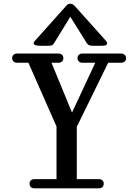

<svg xmlns="http://www.w3.org/2000/svg" viewBox="-20 -1020 740 1040"><path d="M71.8 -730H296.9Q308.6 -730 315.9 -723.1Q323.2 -716.3 323.2 -705.1Q323.2 -693.8 315.9 -687Q308.6 -680.2 296.9 -680.2H258.8L370.1 -410.2L496.1 -680.2H425.8Q414.6 -680.2 407.2 -687Q399.9 -693.8 399.9 -705.1Q399.9 -716.3 407.2 -723.1Q414.6 -730 425.8 -730H634.8Q647.9 -730 655.5 -722.9Q663.1 -715.8 663.1 -705.1Q663.1 -693.4 655.5 -686.8Q647.9 -680.2 634.8 -680.2H565.9L396 -333V-49.8H515.1Q527.3 -49.8 534.7 -43Q542 -36.1 542 -24.9Q542 -13.7 534.7 -6.8Q527.3 0 515.1 0H167Q154.3 0 147.2 -6.6Q140.1 -13.2 140.1 -24.9Q140.1 -36.6 147.2 -43.2Q154.3 -49.8 167 -49.8H286.1V-335L133.8 -680.2H71.8Q60.5 -680.2 53.2 -687Q45.9 -693.8 45.9 -705.1Q45.9 -716.3 53.2 -723.1Q60.5 -730 71.8 -730ZM164.1 -780.8Q160.6 -786.6 163.6 -791.5Q166.5 -796.4 178.2 -809.1L338.9 -988.8Q348.1 -1000 360.8 -1000Q372.6 -1000 383.8 -988.8L544.9 -809.1Q559.1 -793.5 560.1 -788.6Q560.5 -784.7 559.1 -780.8Q557.1 -775.4 549.3 -773.7Q541.5 -772 522.9 -772H487.8Q471.2 -772 463.6 -774.7Q456.1 -777.3 450.2 -786.1L360.8 -929.2L272.9 -786.1Q267.1 -776.4 260 -774.2Q252.9 -772 235.8 -772H201.2Q168.9 -772 164.1 -780.8Z"/></svg>

Font: Director
Style: Regular
Weight: 400
Designer: Ange Degheest & May Jolivet & Justine Herbel
Foundry: Velvetyne Type Foundry
Version: Version 1.000;FEAKit 1.0